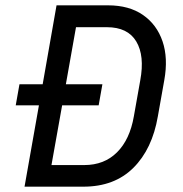

<svg xmlns="http://www.w3.org/2000/svg" viewBox="-20 -700 687 720"><path d="M53 -384H140L192 -680H385Q464 -680 516 -644Q568 -608 589.5 -545Q611 -482 596 -399L572 -264Q551 -141 480 -70.5Q409 0 293 0H72L126 -305H39ZM350 -305H213L173 -81H296Q371 -81 419 -129Q467 -177 482 -264L506 -399Q523 -491 491 -544.5Q459 -598 381 -598H265L227 -384H364Z"/></svg>

Font: Inria Sans
Style: Italic
Weight: 400
Italic angle: -10°
Designer: Black Foundry Team
Foundry: Black Foundry
Version: Version 1.2; ttfautohint (v1.8.3)